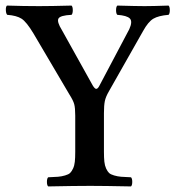

<svg xmlns="http://www.w3.org/2000/svg" viewBox="-20 -667 631 689"><path d="M353 -122.1Q353 -100.6 354.5 -86.7Q356 -72.8 360.8 -62.3Q365.7 -51.8 371.3 -46.4Q377 -41 389.6 -37.4Q402.3 -33.7 414.8 -32.7Q427.2 -31.7 450.2 -30.8Q454.6 -26.4 454.6 -14.4Q454.6 -2.4 450.2 2Q350.6 0 304.2 0Q250.5 0 152.8 2Q148.4 -2.4 148.4 -14.4Q148.4 -26.4 152.8 -30.8Q175.8 -31.7 188.2 -32.7Q200.7 -33.7 213.4 -37.4Q226.1 -41 231.7 -46.4Q237.3 -51.8 242.2 -62.3Q247.1 -72.8 248.5 -86.7Q250 -100.6 250 -122.1V-252Q250 -279.8 246.3 -293.2Q242.7 -306.6 229 -328.1L100.1 -546.9Q75.2 -588.4 57.4 -599.9Q39.6 -611.3 5.9 -613.8Q1.5 -618.2 1 -630.4Q0.5 -642.6 4.9 -647Q64.5 -645 120.1 -645Q162.6 -645 236.8 -647Q241.2 -642.6 241.2 -630.4Q241.2 -618.2 236.8 -613.8Q195.8 -611.8 189.7 -600.3Q183.6 -588.9 202.1 -559.1L313 -359.9Q320.3 -348.1 325.2 -348.1Q330.6 -348.1 335.9 -357.9L443.8 -562Q456.5 -589.8 446 -600.6Q435.5 -611.3 400.9 -613.8Q396.5 -618.2 396.5 -630.4Q396.5 -642.6 400.9 -647Q471.2 -645 499 -645Q527.3 -645 585 -647Q589.4 -642.6 589.4 -630.4Q589.4 -618.2 585 -613.8Q548.8 -610.8 530.3 -599.9Q511.7 -588.9 493.2 -555.2L371.1 -339.8Q359.4 -319.8 356.2 -304.2Q353 -288.6 353 -261.2Z"/></svg>

Font: Common Serif Medium
Style: Regular
Weight: 500
Designer: Philipp H. Poll, Khaled Hosny
Foundry: Stefan Peev, Context Ltd.
Version: Version 1.026